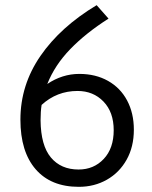

<svg xmlns="http://www.w3.org/2000/svg" viewBox="-20 -706 590 743"><path d="M498 -204Q498 -138 470 -88Q442 -38 393.5 -10.5Q345 17 285 17Q177 17 118 -51Q59 -119 59 -243Q59 -377 136.5 -489.5Q214 -602 354 -686L400 -634Q312 -578 252 -516Q192 -454 163 -381Q221 -420 287 -420Q350 -420 398 -393Q446 -366 472 -317Q498 -268 498 -204ZM420 -202Q420 -272 380.5 -313Q341 -354 280 -354Q200 -354 141 -300Q137 -275 137 -240Q138 -143 177 -96.5Q216 -50 284 -50Q343 -50 381.5 -91Q420 -132 420 -202Z"/></svg>

Font: Biryani Light
Style: Regular
Weight: 300
Designer: Dan Reynolds and Mathieu Réguer
Foundry: Dan Reynolds and Mathieu Réguer
Version: Version 1.004; ttfautohint (v1.1) -l 5 -r 5 -G 72 -x 0 -D la